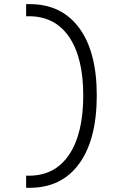

<svg xmlns="http://www.w3.org/2000/svg" viewBox="-20 -811 626 929"><path d="M106.4 97.7V39.1H120.1Q246.1 39.1 314.5 -62.7Q382.8 -164.6 382.8 -349.6Q382.8 -531.7 314.5 -632.1Q246.1 -732.4 120.1 -732.4H106.4V-791H123.5Q278.3 -791 363.3 -675.5Q448.2 -560.1 448.2 -349.6Q448.2 -136.2 363.3 -19.3Q278.3 97.7 123.5 97.7Z"/></svg>

Font: Cascadia Mono PL Light
Style: Regular
Weight: 300
Monospace: yes
Designer: Aaron Bell
Foundry: Saja Typeworks
Version: Version 2404.023; ttfautohint (v1.8.4)